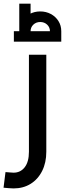

<svg xmlns="http://www.w3.org/2000/svg" viewBox="-61 -806 363 1073"><path d="M14.8 247Q1.8 247 -12.7 245.5Q-27.2 244 -41.2 243L-30.3 155.7Q-15 156.7 -4 157.8Q7 159 14.8 159Q53.6 159 77.1 128.7Q100.7 98.3 100.7 42V-500H197.8V42Q197.8 103 174.5 149.5Q151.2 196 110 221.5Q68.8 247 14.8 247ZM46.7 -631.5Q46.7 -663.5 62.5 -688.5Q78.3 -713.5 104.9 -727.8Q131.5 -742.1 163.7 -742.1Q196.3 -742.1 223 -727.8Q249.7 -713.5 265.5 -688.5Q281.4 -663.5 281.4 -631.5H218.1Q218.1 -653.5 202.5 -668.3Q186.8 -683 163.7 -683Q140.8 -683 125.4 -668.3Q109.9 -653.5 109.9 -631.5ZM16.5 -573V-631.5H281.4V-573ZM46.7 -631.5V-785.5H109.9V-631.5Z"/></svg>

Font: TitilliumWeb ExtraLight
Style: Regular
Weight: 400
Designer: Mohamed Gaber, Accademia di Belle Arti di Urbino and others
Foundry: Kief Type Foundry, Accademia di Belle Arti di Urbino and others
Version: Version 3.000; ttfautohint (v1.8.2)